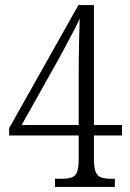

<svg xmlns="http://www.w3.org/2000/svg" viewBox="-20 -734 512 754"><path d="M196 0V-32H224Q246 -32 261 -37Q276 -42 282.5 -58.5Q289 -75 289 -109V-202H16V-231L288 -714H349V-243H459V-202H349V-109Q349 -75 356 -58.5Q363 -42 378 -37Q393 -32 415 -32H431V0ZM65 -243H289V-443Q289 -471 289.5 -510.5Q290 -550 291 -590Q292 -630 293 -661Q289 -651 278.5 -630.5Q268 -610 255 -585.5Q242 -561 229.5 -537.5Q217 -514 208 -498Z"/></svg>

Font: Noto Serif Ethiopic Condensed Light
Style: Regular
Weight: 300
Width: 3
Designer: Monotype Design Team
Foundry: Monotype Imaging Inc.
Version: Version 2.102